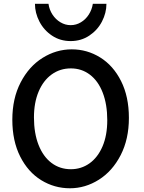

<svg xmlns="http://www.w3.org/2000/svg" viewBox="-20 -987 762 1019"><path d="M356 -624Q298.8 -624 254.4 -592Q210 -560.1 185.1 -501.2Q160.2 -442.4 160.2 -363.8Q160.2 -280.3 184.6 -218Q209 -155.8 253.4 -122.3Q297.9 -88.9 356 -88.9Q411.1 -88.9 455.1 -120.1Q499 -151.4 524.2 -210.2Q549.3 -269 549.3 -349.1Q549.3 -433.1 525.1 -495.4Q501 -557.6 457 -590.8Q413.1 -624 356 -624ZM351.1 12.2Q268.6 12.2 198.7 -30.8Q128.9 -73.7 87.2 -156.2Q45.4 -238.8 45.4 -351.6Q45.4 -464.4 89.4 -549.3Q133.3 -634.3 205.8 -679.7Q278.3 -725.1 360.8 -725.1Q442.4 -725.1 511.7 -682.1Q581.1 -639.2 622.6 -556.6Q664.1 -474.1 664.1 -361.3Q664.1 -248.5 620.4 -163.6Q576.7 -78.6 504.6 -33.2Q432.6 12.2 351.1 12.2ZM355 -769Q299.3 -769 256.1 -797.9Q212.9 -826.7 189.2 -872.6Q165.5 -918.5 165.5 -966.8H237.3Q241.7 -935.5 258.5 -909.7Q275.4 -883.8 300.8 -868.7Q326.2 -853.5 355 -853.5Q384.3 -853.5 409.4 -868.7Q434.6 -883.8 451.2 -909.7Q467.8 -935.5 472.7 -966.8H544.9Q544.9 -918.5 521.2 -872.8Q497.6 -827.1 454.1 -798.1Q410.6 -769 355 -769Z"/></svg>

Font: Lesson One Medium
Style: Regular
Weight: 500
Designer: But Ko, Victor Gaultney, Annie Olsen, Julie Remington, Don Collingsworth, Eric Hays, Becca Hirsbrunner
Version: Version 1.100